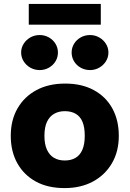

<svg xmlns="http://www.w3.org/2000/svg" viewBox="-20 -952 662 981"><path d="M310 9Q224 9 163 -24.5Q102 -58 68.5 -118Q35 -178 35 -258Q35 -339 70 -399Q105 -459 167 -492Q229 -525 313 -525Q398 -525 459.5 -491.5Q521 -458 554 -398Q587 -338 587 -258Q587 -178 552 -118Q517 -58 455 -24.5Q393 9 310 9ZM311 -132Q343 -132 366 -145.5Q389 -159 401 -187Q413 -215 413 -258Q413 -302 401.5 -329.5Q390 -357 367 -370.5Q344 -384 311 -384Q280 -384 256.5 -370.5Q233 -357 220 -329.5Q207 -302 207 -258Q207 -215 220 -187Q233 -159 256 -145.5Q279 -132 311 -132ZM183 -594Q157 -594 135.5 -606Q114 -618 101 -638.5Q88 -659 88 -684Q88 -708 101 -728.5Q114 -749 135.5 -761Q157 -773 183 -773Q208 -773 229.5 -761Q251 -749 263.5 -728.5Q276 -708 276 -684Q276 -659 263.5 -638.5Q251 -618 229.5 -606Q208 -594 183 -594ZM440 -594Q414 -594 392.5 -606Q371 -618 358.5 -638.5Q346 -659 346 -684Q346 -708 358.5 -728.5Q371 -749 392.5 -761Q414 -773 440 -773Q465 -773 486.5 -761Q508 -749 521 -728.5Q534 -708 534 -684Q534 -659 521 -638.5Q508 -618 486.5 -606Q465 -594 440 -594ZM127 -826V-932H495V-826Z"/></svg>

Font: REM
Style: Bold
Weight: 700
Designer: Octavio Pardo
Foundry: Ashler Design
Version: Version 1.005;gftools[0.9.28]